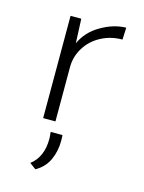

<svg xmlns="http://www.w3.org/2000/svg" viewBox="-95 -461 533 709"><g transform="rotate(15 171.0 -106.0)"><path d="M299 -402 297 -356Q253 -356 216 -336.5Q179 -317 157.5 -282.5Q136 -248 136 -207V0H89V-391H130L134 -298Q155 -345 203 -373Q251 -401 299 -402ZM86 172Q131 138 131 68Q131 60 129 42H174Q175 49 175 64Q175 104 159.5 137.5Q144 171 110 190Z"/></g></svg>

Font: Josefin Sans Light
Style: Regular
Weight: 300
Designer: Santiago Orozco
Foundry: Typemade
Version: Version 2.000